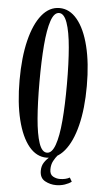

<svg xmlns="http://www.w3.org/2000/svg" viewBox="-58 -748 498 923"><g transform="rotate(5 191.0 -286.0)"><path d="M191.5 11Q142.5 11 106.2 -33.2Q70 -77.5 50 -158.2Q30 -239 30 -349Q30 -459.5 50 -540.8Q70 -622 106.2 -666.5Q142.5 -711 191.5 -711Q240.5 -711 277.2 -666.5Q314 -622 334.2 -540.8Q354.5 -459.5 354.5 -349Q354.5 -239 334.2 -158.2Q314 -77.5 277.2 -33.2Q240.5 11 191.5 11ZM191.5 -13Q215.5 -13 230.5 -55Q245.5 -97 252 -172.5Q258.5 -248 258.5 -349Q258.5 -450 252 -526Q245.5 -602 230.5 -644.5Q215.5 -687 191.5 -687Q167 -687 152.8 -644.5Q138.5 -602 132.2 -526Q126 -450 126 -349Q126 -248 132.2 -172.5Q138.5 -97 152.8 -55Q167 -13 191.5 -13ZM248.5 138.5Q220 138.5 194.8 124.8Q169.5 111 169.5 76Q169.5 52.5 180.8 35.5Q192 18.5 207.2 6.8Q222.5 -5 234 -12L244 -4.5Q234 7 224.5 24.5Q215 42 215 65.5Q215 90 230.8 98.8Q246.5 107.5 263.5 107.5Q292 107.5 311.5 96.5L322.5 115.5Q310.5 125 290.5 131.8Q270.5 138.5 248.5 138.5Z"/></g></svg>

Font: Imbue 50pt Medium
Style: Regular
Weight: 500
Designer: Tyler Finck
Foundry: Etcetera Type Company
Version: Version 1.102; ttfautohint (v1.8.3)